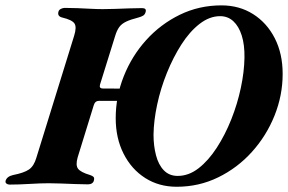

<svg xmlns="http://www.w3.org/2000/svg" viewBox="-63 -684 1072 715"><path d="M595 11.5Q528.9 11.5 477.7 -21.1Q426.6 -53.6 397.3 -111.5Q367.9 -169.4 367.9 -243.8Q367.9 -324.6 397.9 -400Q427.8 -475.4 481.3 -534.7Q534.8 -593.9 606.5 -629Q678.3 -664 761.7 -664Q828 -664 879.5 -631.5Q931 -598.9 960.3 -541.5Q989.6 -484.1 989.6 -408.7Q989.6 -328.9 959.3 -253.4Q929 -178 875.1 -118.3Q821.3 -58.6 749.6 -23.6Q677.8 11.5 595 11.5ZM-27.2 3.4Q-34.2 3.4 -39 -0.4Q-43.8 -4.1 -42.1 -10.9Q-37.2 -27 -14.3 -32.2Q25.9 -40 44.7 -52.7Q63.5 -65.5 72.6 -97.2L213.1 -550.8Q223.3 -583.4 214.2 -596.7Q205.1 -610.1 168.8 -618.7Q159.6 -620.9 155.9 -626.3Q152.2 -631.7 154.7 -640.4Q156.3 -647.2 163.7 -650.9Q171 -654.6 178.1 -654.6Q200.6 -654.6 225.7 -653.6Q250.7 -652.6 275.1 -651.3Q299.5 -650 319.7 -650Q339.7 -650 365.5 -650.9Q391.3 -651.8 417.8 -652.8Q444.3 -653.8 466 -653.8Q483.4 -653.8 479.3 -639.5Q476.9 -630.1 470.2 -625.9Q463.4 -621.7 452.2 -618.7Q423.3 -611.4 406.6 -603.4Q389.9 -595.4 381 -583.1Q372 -570.7 365.8 -550L309.4 -368.9Q305.4 -354.3 320.6 -354.3L392.1 -354.1L397.3 -308.3L306 -308.5Q291.1 -308.5 286.3 -292.6L226.2 -98Q217.8 -68.7 227.7 -55.6Q237.6 -42.5 272.3 -32.2Q281.5 -29.2 285.3 -25.2Q289.1 -21.2 286.6 -11.7Q285 -4.9 279.2 -1.2Q273.5 2.5 264.8 2.5Q243.1 2.5 216.8 1.4Q190.6 0.4 165 -0.6Q139.4 -1.6 119.1 -1.6Q88.4 -1.6 47.5 0.9Q6.7 3.4 -27.2 3.4ZM598.6 -28.9Q639.9 -28.9 676.6 -57.5Q713.3 -86.1 744.3 -133.9Q775.3 -181.8 798.3 -239.5Q821.2 -297.1 833.9 -357Q846.6 -416.8 847.4 -468.9Q848.2 -517.3 837.2 -551.9Q826.2 -586.4 805.8 -605.1Q785.4 -623.8 756.7 -623.8Q717.4 -623.8 680.3 -595.1Q643.3 -566.4 612.7 -518.6Q582.1 -470.8 558.6 -412.7Q535.1 -354.6 522.3 -294.7Q509.5 -234.9 508.7 -182.8Q508.7 -140.9 518 -105.6Q527.2 -70.2 547.3 -49.6Q567.4 -28.9 598.6 -28.9Z"/></svg>

Font: EB Garamond
Style: Italic
Weight: 400
Italic angle: -17.2°
Designer: Georg Duffner and Octavio Pardo
Foundry: Georg Duffner
Version: Version 1.001